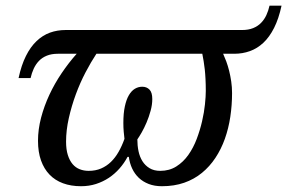

<svg xmlns="http://www.w3.org/2000/svg" viewBox="-20 -641 1004 671"><path d="M545.9 9.8Q520 9.8 499.8 2Q479.5 -5.9 465.1 -19.5Q450.7 -33.2 441.9 -52Q433.1 -70.8 430.2 -92.8H425.8Q414.1 -70.8 397.5 -52Q380.9 -33.2 360.4 -19.5Q339.8 -5.9 315.4 2Q291 9.8 263.2 9.8Q228 9.8 200.2 -0.5Q172.4 -10.7 153.1 -30.8Q133.8 -50.8 123.3 -80.3Q112.8 -109.9 112.8 -148.9Q112.8 -188.5 123.5 -229.5Q134.3 -270.5 152.6 -309.8Q170.9 -349.1 195.6 -385.5Q220.2 -421.9 248 -453.1H182.1Q160.2 -453.1 143.8 -446.5Q127.4 -439.9 116.2 -428.2Q105 -416.5 97.9 -401.1Q90.8 -385.7 86.9 -368.2H44.9Q54.7 -413.6 70.6 -445.3Q86.4 -477.1 107.7 -497.3Q128.9 -517.6 154.5 -526.9Q180.2 -536.1 209 -536.1H826.2Q848.1 -536.1 864.5 -542.7Q880.9 -549.3 892.3 -561Q903.8 -572.8 910.9 -588.1Q918 -603.5 921.9 -621.1H963.9Q954.1 -575.7 938 -543.7Q921.9 -511.7 900.6 -491.7Q879.4 -471.7 853.5 -462.4Q827.6 -453.1 798.8 -453.1H759.8Q765.1 -441.4 770.8 -426.3Q776.4 -411.1 780.8 -393.6Q785.2 -376 788.1 -356.2Q791 -336.4 791 -315.9Q791 -273.4 784.9 -232.9Q778.8 -192.4 765.9 -156Q752.9 -119.6 732.9 -89.4Q712.9 -59.1 685.8 -36.9Q658.7 -14.6 623.8 -2.4Q588.9 9.8 545.9 9.8ZM316.9 -453.1Q297.9 -424.3 278.8 -387.9Q259.8 -351.6 244.9 -311Q230 -270.5 220.5 -228.3Q210.9 -186 210.9 -146Q210.9 -118.7 217 -99.4Q223.1 -80.1 233.6 -67.6Q244.1 -55.2 258.5 -49.6Q272.9 -43.9 290 -43.9Q314 -43.9 333.3 -52.2Q352.5 -60.5 367.7 -75.2Q382.8 -89.8 394.5 -110.4Q406.2 -130.9 415 -155.8Q413.6 -166.5 412.4 -180.4Q411.1 -194.3 411.1 -210.9Q411.1 -245.1 416.3 -269Q421.4 -293 430.4 -308.3Q439.5 -323.7 451.4 -330.8Q463.4 -337.9 477.1 -337.9Q492.7 -337.9 502.4 -327.9Q512.2 -317.9 512.2 -294.9Q512.2 -274.9 506.3 -253.7Q500.5 -232.4 492.2 -212.9Q483.9 -193.4 474.9 -177.7Q465.8 -162.1 460 -153.8Q460 -132.3 464.1 -112.5Q468.3 -92.8 477.8 -77.6Q487.3 -62.5 502.7 -53.2Q518.1 -43.9 540 -43.9Q571.8 -43.9 596.2 -59.3Q620.6 -74.7 638.2 -99.6Q655.8 -124.5 667.5 -155.5Q679.2 -186.5 686.3 -217.5Q693.4 -248.5 696.3 -276.4Q699.2 -304.2 699.2 -323.2Q699.2 -346.2 698.2 -364.7Q697.3 -383.3 695.6 -398.7Q693.8 -414.1 691.7 -427.2Q689.5 -440.4 687 -453.1Z"/></svg>

Font: Droid Serif
Style: Italic
Weight: 400
Italic angle: -12°
Designer: Monotype Design team
Foundry: Monotype Imaging Inc.
Version: Version 1.03